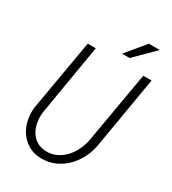

<svg xmlns="http://www.w3.org/2000/svg" viewBox="-213 -1004 1013 1128"><g transform="rotate(30 293.5 -440.0)"><path d="M580.6 -710.9 499 -230Q491.7 -182.1 470.2 -138.4Q448.7 -94.7 415.8 -61.3Q382.8 -27.8 339.6 -8.5Q296.4 10.7 245.1 9.8Q196.8 8.8 160.6 -12Q124.5 -32.7 101.3 -65.9Q78.1 -99.1 68.6 -141.4Q59.1 -183.6 64 -228.5L147.5 -710.9H202.1L121.1 -228.5Q117.2 -195.3 122.6 -162.6Q127.9 -129.9 143.3 -103.3Q158.7 -76.7 184.8 -59.6Q210.9 -42.5 248.5 -41Q288.1 -39.6 320.8 -55.4Q353.5 -71.3 378.2 -98.1Q402.8 -125 418.7 -159.2Q434.6 -193.4 440.9 -229.5L524.4 -710.9ZM459 -890.1H532.7L402.8 -760.7H351.1Z"/></g></svg>

Font: Roboto Mono Light
Style: Italic
Weight: 300
Designer: Google
Version: Version 2.000985; 2015; ttfautohint (v1.3)